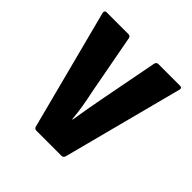

<svg xmlns="http://www.w3.org/2000/svg" viewBox="-140 -603 711 711"><g transform="rotate(45 216.0 -247.0)"><path d="M150 0Q141 0 138 -9L15 -482Q13 -494 24 -494H138Q148 -494 150 -484L194 -249Q201 -217 206 -187Q211 -157 214 -124H216Q221 -157 226.5 -187Q232 -217 238 -250L283 -484Q286 -494 295 -494H408Q421 -494 417 -481L294 -10Q291 0 281 0Z"/></g></svg>

Font: Sofia Sans Condensed ExtraBold
Style: Regular
Weight: 800
Designer: Botio Nikoltchev, Ani Petrova
Foundry: lettersoup
Version: Version 4.101